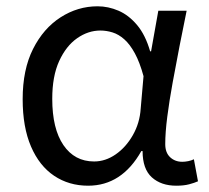

<svg xmlns="http://www.w3.org/2000/svg" viewBox="-20 -577 665 610"><path d="M260 13Q199 13 152 -18.5Q105 -50 78.5 -111.5Q52 -173 52 -262Q52 -356 85 -421.5Q118 -487 172.5 -522Q227 -557 290 -557Q324 -557 356.5 -543Q389 -529 415.5 -497.5Q442 -466 457 -414H460L483 -543H573Q562 -490 550.5 -431Q539 -372 528.5 -314.5Q518 -257 511.5 -206.5Q505 -156 505 -119Q505 -92 520.5 -77.5Q536 -63 559 -63Q568 -63 578 -65Q588 -67 596 -71L609 -1Q598 4 581 8.5Q564 13 540 13Q492 13 462.5 -13.5Q433 -40 433 -97H429Q367 13 260 13ZM279 -64Q315 -64 347.5 -86.5Q380 -109 402 -147.5Q424 -186 427 -232L436 -335Q424 -379 408.5 -407.5Q393 -436 375 -452Q357 -468 337.5 -474Q318 -480 299 -480Q260 -480 225 -455.5Q190 -431 168 -383Q146 -335 146 -263Q146 -168 181.5 -116Q217 -64 279 -64Z"/></svg>

Font: hextelugu15
Style: Book
Weight: 400
Designer: Jelle Bosma - Monotype Design Team
Foundry: Monotype Imaging Inc.
Version: Version 2.003